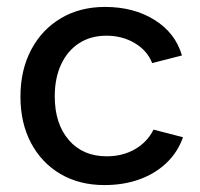

<svg xmlns="http://www.w3.org/2000/svg" viewBox="-20 -527 576 554"><path d="M281 7Q209 7 154.5 -25Q100 -57 69.5 -114.5Q39 -172 39 -248Q39 -325 70 -383.5Q101 -442 156 -474.5Q211 -507 283 -507Q366 -507 426 -469.5Q486 -432 505 -367L419 -345Q405 -381 369 -402.5Q333 -424 287 -424Q242 -424 208.5 -402.5Q175 -381 156.5 -341.5Q138 -302 138 -249Q138 -170 178.5 -123Q219 -76 288 -76Q334 -76 369.5 -96.5Q405 -117 423 -153L508 -131Q493 -88 460.5 -57Q428 -26 382.5 -9.5Q337 7 281 7Z"/></svg>

Font: Envelope Sans Variable
Style: Regular
Weight: 500
Designer: Andreas Rasmussen / Norman Anderson
Foundry: mail.de GmbH
Version: Version 1.150